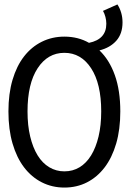

<svg xmlns="http://www.w3.org/2000/svg" viewBox="-20 -833 590 865"><path d="M444 -784Q451 -772 455 -756.5Q459 -741 459 -726Q459 -656 381 -640Q332 -668 270 -668Q215 -668 168.5 -645Q122 -622 88.5 -579Q55 -536 36.5 -473.5Q18 -411 18 -331Q18 -250 36.5 -186.5Q55 -123 88.5 -79Q122 -35 168.5 -11.5Q215 12 270 12Q326 12 372 -11.5Q418 -35 451.5 -79Q485 -123 503.5 -186.5Q522 -250 522 -331Q522 -425 497.5 -494Q473 -563 428 -606Q476 -618 504 -649.5Q532 -681 532 -732Q532 -755 526 -775.5Q520 -796 509 -813ZM104 -331Q104 -456 149.5 -525.5Q195 -595 270 -595Q345 -595 390.5 -525.5Q436 -456 436 -331Q436 -268 424 -218Q412 -168 390.5 -133Q369 -98 338.5 -79.5Q308 -61 270 -61Q233 -61 202 -79.5Q171 -98 149.5 -133Q128 -168 116 -218Q104 -268 104 -331Z"/></svg>

Font: Codetta
Style: Regular
Weight: 400
Italic angle: -11°
Designer: Ulrich Proeller
Foundry: PROSA GmbH
Version: Version 2.00;September 29, 2018;FontCreator 11.5.0.2427 64-b